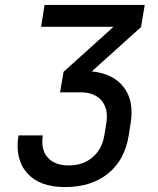

<svg xmlns="http://www.w3.org/2000/svg" viewBox="-20 -750 640 780"><path d="M244 10Q141 10 90.5 -46.5Q40 -103 55 -200H154Q145 -143 173.5 -110.5Q202 -78 259 -78Q317 -78 355.5 -110.5Q394 -143 404 -200L412 -251Q421 -308 392.5 -341.5Q364 -375 306 -375H224L238 -458L441 -641H147L161 -730H568L553 -640L353 -460Q440 -451 482.5 -396Q525 -341 511 -251L503 -200Q487 -100 419 -45Q351 10 244 10Z"/></svg>

Font: JetBrains Mono NL Medium
Style: Italic
Weight: 500
Italic angle: -9°
Monospace: yes
Designer: Philipp Nurullin, Konstantin Bulenkov
Foundry: JetBrains
Version: Version 2.305; ttfautohint (v1.8.4.7-5d5b)